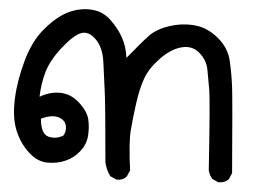

<svg xmlns="http://www.w3.org/2000/svg" viewBox="-20 -190 540 410"><path d="M446.3 199.2 433.6 192.4Q427.7 184.6 425.8 173.8Q428.7 23.4 426.8 1.5Q424.8 -20.5 422.9 -41Q420.9 -61.5 405.8 -77.1Q390.6 -92.8 367.7 -88.9Q344.7 -85 321.3 -64.5Q297.9 -43.9 288.1 -22.9Q278.3 -2 271 29.8Q263.7 61.5 259.3 87.9Q254.9 114.3 257.8 173.8L251 186.5Q242.2 195.3 228.5 193.4L215.8 186.5Q207 172.9 205.1 156.2Q205.1 34.2 203.6 4.4Q202.1 -25.4 200.7 -57.1Q199.2 -88.9 184.1 -106.4Q168.9 -124 152.8 -119.1Q136.7 -114.3 111.8 -87.9Q86.9 -61.5 77.1 -36.1Q67.4 -10.7 64.5 16.6Q86.9 5.9 109.4 8.3Q131.8 10.7 148.9 29.3Q166 47.9 168.5 64.9Q170.9 82 168 100.1Q165 118.2 151.9 132.3Q138.7 146.5 120.6 152.8Q102.5 159.2 81.1 157.2Q59.6 155.3 41.5 135.3Q23.4 115.2 15.1 87.9Q6.8 60.5 11.7 21.5Q16.6 -17.6 32.7 -60.5Q48.8 -103.5 75.7 -129.4Q102.5 -155.3 127 -164.1Q151.4 -172.9 175.3 -169.4Q199.2 -166 215.3 -147.9Q231.4 -129.9 240.2 -110.4Q249 -90.8 250 -66.4Q282.2 -99.6 298.3 -113.8Q314.5 -127.9 342.3 -134.3Q370.1 -140.6 396.5 -135.7Q422.9 -130.9 444.8 -109.4Q466.8 -87.9 470.7 -59.6Q474.6 -31.2 475.6 -3.4Q476.6 24.4 475.6 179.7L468.8 192.4Q460.9 200.2 446.3 199.2ZM115.2 99.6Q122.1 90.8 120.6 78.6Q119.1 66.4 105 60.5Q90.8 54.7 67.4 63.5Q67.4 95.7 83 101.6Q98.6 107.4 115.2 99.6Z"/></svg>

Font: JasonHandwriting4
Style: Regular
Weight: 400
Version: Version 1.01.21